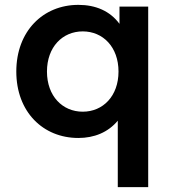

<svg xmlns="http://www.w3.org/2000/svg" viewBox="-20 -561 711 789"><path d="M302 -541C157 -541 47 -433 47 -267C47 -101 157 6 302 6C367 6 424 -17 464 -65V208H589V-534H471V-463C432 -516 373 -541 302 -541ZM320 -432C403 -432 467 -368 467 -267C467 -166 403 -102 320 -102C237 -102 173 -166 173 -267C173 -368 237 -432 320 -432Z"/></svg>

Font: Chess Sans SemiBold
Style: Regular
Weight: 600
Designer: Wolf Bōese
Foundry: Wolf Bōese
Version: Version 7.223;Glyphs 3.3 (3306)